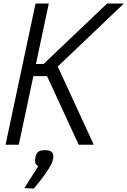

<svg xmlns="http://www.w3.org/2000/svg" viewBox="-20 -820 722 1088"><path d="M119.5 -388.5 134.5 -457.5H227L587 -800H682L250 -388.5ZM11.5 0 181.5 -800H256.5L86.5 0ZM426 0 231 -422 290.5 -479 511.5 0ZM118 246 197 121Q185.5 117 181 105Q176.5 93 180.5 72.5Q185.5 48.5 197 39.8Q208.5 31 234 31Q264.5 31 275.2 43.5Q286 56 280 84.5Q276 103.5 258.5 132Q241 160.5 217.8 191.2Q194.5 222 171.5 248.5Z"/></svg>

Font: Victor Mono Thin
Style: Italic
Weight: 100
Italic angle: -12°
Monospace: yes
Designer: Rune Bjørnerås
Version: Version 1.561;gftools[0.9.30]